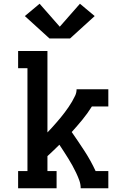

<svg xmlns="http://www.w3.org/2000/svg" viewBox="-20 -1008 640 1028"><path d="M77 0V-92H127V-643H77V-735H234V-299Q246 -311 258 -324.5Q270 -338 281.5 -351Q293 -364 304.5 -378Q316 -392 326.5 -406Q337 -420 347 -434.5Q357 -449 366 -464.5Q375 -480 382.5 -496Q390 -512 390 -530H560V-438H472Q449 -401 421 -367Q393 -333 364 -301Q399 -251 432.5 -199.5Q466 -148 492 -92H560V0H412Q412 -22 404.5 -42.5Q397 -63 387.5 -83Q378 -103 367.5 -122Q357 -141 345.5 -159.5Q334 -178 322 -196.5Q310 -215 298 -233Q282 -217 266 -202Q250 -187 234 -172V-92H283V0ZM355 -802H245L113 -922L192 -988L300 -865L408 -988L487 -922Z"/></svg>

Font: Iosevka Curly Slab SmBdEx
Style: Regular
Weight: 600
Width: 7
Monospace: yes
Designer: Belleve Invis
Foundry: Belleve Invis
Version: Version 11.1.0; ttfautohint (v1.8.3)